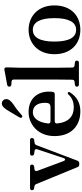

<svg xmlns="http://www.w3.org/2000/svg" viewBox="580 -1477 911 2129"><g transform="rotate(-90 1035.5 -412.5)"><path d="M250 -535H16C0 -535 -9 -527 -9 -514C-9 -500 -1 -491 14 -489L31 -487C45 -485 54 -478 59 -466L247 -8C252 5 262 11 276 11H289C303 11 313 4 318 -9L490 -463C495 -476 504 -483 517 -485L547 -489C562 -491 570 -500 570 -514C570 -528 561 -535 545 -535H399C383 -535 374 -527 374 -514C374 -500 382 -491 397 -489L426 -485C443 -483 450 -472 445 -456L347 -163C340 -141 322 -141 314 -163L205 -456C199 -472 207 -484 224 -486L251 -489C266 -491 275 -500 275 -514C275 -528 266 -535 250 -535Z M866 23C955 23 1024 -13 1072 -86C1081 -100 1082 -109 1074 -115C1067 -120 1058 -116 1048 -105C1015 -70 971 -50 910 -50C813 -50 744 -105 731 -234C729 -251 739 -261 755 -261H1054C1069 -261 1079 -268 1081 -282C1083 -296 1084 -311 1084 -328C1084 -455 1003 -551 859 -551C720 -551 591 -446 591 -264C591 -75 707 23 866 23ZM731 -335C743 -447 793 -504 854 -504C922 -504 960 -453 960 -370C960 -325 950 -308 906 -308H755C739 -308 729 -318 731 -335ZM800 -624C808 -618 817 -620 828 -631C857 -658 890 -685 942 -719C979 -745 1001 -770 1001 -798C1001 -831 975 -848 953 -848C928 -848 908 -832 881 -791C848 -737 824 -696 799 -654C791 -640 792 -630 800 -624Z M1139 -15C1139 -1 1148 7 1164 7H1403C1419 7 1428 -1 1428 -15C1428 -29 1419 -37 1404 -38L1375 -41C1359 -43 1352 -51 1351 -66C1350 -121 1349 -181 1349 -232V-647L1353 -792C1353 -805 1351 -812 1346 -816C1341 -820 1332 -820 1320 -818L1162 -789C1147 -786 1139 -778 1139 -765C1139 -752 1148 -743 1163 -742L1194 -740C1210 -739 1218 -731 1218 -715V-232C1218 -182 1217 -122 1216 -67C1216 -52 1208 -43 1193 -41L1163 -38C1148 -36 1139 -29 1139 -15Z M1769 23C1923 23 2040 -79 2040 -265C2040 -451 1914 -551 1769 -551C1625 -551 1499 -450 1499 -265C1499 -82 1614 23 1769 23ZM1639 -264C1639 -425 1685 -504 1769 -504C1853 -504 1899 -425 1899 -264C1899 -103 1853 -24 1769 -24C1685 -24 1639 -103 1639 -264Z"/></g></svg>

Font: 寒蝉锦书宋Pro Soft
Style: Regular
Weight: 700
Designer: 寒蝉锦书宋{Warren} 思源宋体{Ryoko NISHIZUKA 西塚涼子 (kana & ideographs); Frank Grießhammer (Latin, Greek & Cyrillic); Wenlong ZHANG 
Foundry: Adobe & ChillType
Version: Version 2.000;Glyphs 3.1.1 (3135)